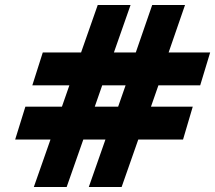

<svg xmlns="http://www.w3.org/2000/svg" viewBox="-20 -752 865 772"><path d="M116 0 183 -191H41L82 -323H229L259 -409H110L152 -541H306L373 -732H505L438 -541H526L592 -732H724L658 -541H825L785 -409H617L587 -323H755L716 -191H536L469 0H337L404 -191H315L248 0ZM361 -323H455L485 -409H391Z"/></svg>

Font: Exo Thin Black
Style: Italic
Weight: 900
Italic angle: -9°
Version: Version 2.000